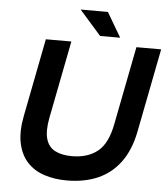

<svg xmlns="http://www.w3.org/2000/svg" viewBox="-58 -919 861 982"><g transform="rotate(5 372.0 -428.5)"><path d="M321 10Q257 10 204.5 -7.5Q152 -25 117.5 -62.5Q83 -100 70.5 -159Q58 -218 74 -300L152 -700H283L205 -301Q192 -233 204 -192Q216 -151 250.5 -133.5Q285 -116 337 -116Q417 -116 468.5 -157Q520 -198 539 -301L617 -700H744L660 -270Q641 -174 595 -112Q549 -50 480 -20Q411 10 321 10ZM530 -741H427L316 -867H456Z"/></g></svg>

Font: REM Medium
Style: Italic
Weight: 500
Italic angle: -11°
Designer: Octavio Pardo
Foundry: Ashler Design
Version: Version 1.005;gftools[0.9.28]